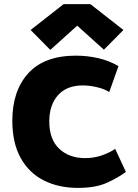

<svg xmlns="http://www.w3.org/2000/svg" viewBox="-20 -911 673 935"><path d="M360 4Q265 4 193 -32.5Q121 -69 80.5 -142Q40 -215 40 -323Q40 -469 118 -554.5Q196 -640 350 -640Q404 -640 457.5 -628Q511 -616 557 -589L512 -463Q488 -478 452 -486.5Q416 -495 383 -495Q305 -495 262.5 -447.5Q220 -400 220 -320Q220 -232 268.5 -186.5Q317 -141 394 -141Q437 -141 475 -154Q513 -167 541 -186L593 -74Q556 -46 501 -21Q446 4 360 4ZM225 -668 129 -765 290 -891H420L581 -765L486 -669L356 -786Z"/></svg>

Font: Braah One
Style: Regular
Weight: 400
Designer: Ashish Kumar
Foundry: Ashish Kumar
Version: Version 1.001; ttfautohint (v1.8.4.7-5d5b);gftools[0.9.29]